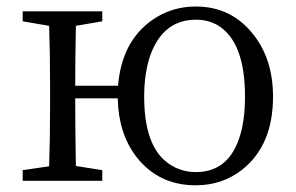

<svg xmlns="http://www.w3.org/2000/svg" viewBox="-20 -548 898 582"><path d="M574.2 -26.4Q684.6 -26.4 713.9 -161.1Q722.7 -203.1 722.7 -254.9Q722.7 -421.9 639.6 -471.7Q610.4 -488.3 574.2 -488.3Q475.6 -488.3 436.5 -382.8Q417 -328.1 417 -254.9Q417 -85.9 509.8 -41Q539.1 -26.4 574.2 -26.4ZM208 -288.1H337.9Q348.6 -421.9 441.4 -487.3Q500 -528.3 573.2 -528.3Q681.6 -528.3 748 -443.4Q807.6 -368.2 807.6 -254.9Q807.6 -108.4 714.8 -34.2Q654.3 13.7 573.2 13.7Q460.9 13.7 393.6 -72.3Q338.9 -143.6 336.9 -250H208Q208 -152.3 210 -44.9L290 -32.2V0H48.8V-32.2L128.9 -43.9Q131.8 -126 131.8 -227.5V-286.1Q131.8 -387.7 128.9 -469.7L48.8 -483.4V-513.7H290V-483.4L210 -469.7Q208 -362.3 208 -288.1Z"/></svg>

Font: GenYoMin JP Regular
Style: Regular
Weight: 400
Version: Version 1.001;PS 1;hotconv 16.6.51;makeotf.lib2.5.65220 DEVE